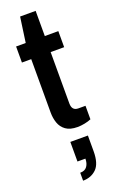

<svg xmlns="http://www.w3.org/2000/svg" viewBox="-184 -720 655 1068"><g transform="rotate(-20 143.0 -186.0)"><path d="M183 12Q139 12 114 -6Q89 -24 79 -53Q69 -82 69 -115V-431H14V-526H71L92 -675H184V-526H264V-431H184V-127Q184 -84 222 -84H264V-4Q248 3 225.5 7.5Q203 12 183 12ZM109 303V256Q137 256 150 238Q163 220 163 192H116V76H220V169Q220 242 188.5 272.5Q157 303 109 303Z"/></g></svg>

Font: Archivo SemiCondensed SemiBold
Style: Regular
Weight: 600
Width: 4
Designer: Hector Gatti
Foundry: Omnibus-Type
Version: Version 2.001; ttfautohint (v1.8.3)